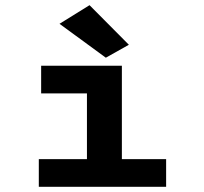

<svg xmlns="http://www.w3.org/2000/svg" viewBox="-20 -722 790 742"><path d="M130 0V-107H316V-361H139V-468H451V-107H622V0ZM389 -499 210 -630 326 -702 478 -549Z"/></svg>

Font: Inconsolata ExtraExpanded ExtraBold
Style: Regular
Weight: 800
Width: 8
Monospace: yes
Designer: Raph Levien, Cyreal, Brenton Simpson
Foundry: Raph Levien, Cyreal, Google
Version: Version 3.001; ttfautohint (v1.8.2.53-6de2)